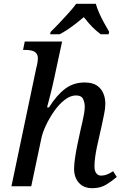

<svg xmlns="http://www.w3.org/2000/svg" viewBox="-20 -978 650 1008"><path d="M465 10Q419 10 394 -18.5Q369 -47 369 -91Q369 -114 373.5 -146Q378 -178 387 -222L404 -301Q407 -314 412 -335Q417 -356 421 -379Q425 -402 425 -418Q425 -438 416.5 -457.5Q408 -477 379 -477Q350 -477 320 -454Q290 -431 264.5 -394.5Q239 -358 221 -319.5Q203 -281 197 -251L144 0H40L170 -619Q175 -637 177 -651.5Q179 -666 179 -670Q179 -689 170 -699Q161 -709 146 -712.5Q131 -716 112 -716H101L110 -760H306L265 -569Q255 -522 243.5 -477.5Q232 -433 227 -414H237Q278 -479 322 -512Q366 -545 424 -545Q465 -545 488 -529.5Q511 -514 522 -489Q533 -464 533 -433Q533 -408 526.5 -378.5Q520 -349 515 -323L489 -207Q483 -179 479.5 -152.5Q476 -126 476 -104Q476 -81 485.5 -68.5Q495 -56 511 -56Q527 -56 542 -62Q557 -68 574 -79L593 -49Q569 -28 538 -9Q507 10 465 10ZM246 -811Q266 -830 290.5 -856Q315 -882 339.5 -909Q364 -936 380 -958H483Q489 -936 501 -909Q513 -882 527.5 -856Q542 -830 553 -811L550 -798H509Q494 -809 477.5 -824Q461 -839 446.5 -856Q432 -873 420 -888Q402 -873 380.5 -856Q359 -839 336.5 -824Q314 -809 293 -798H243Z"/></svg>

Font: ET Text
Style: Italic
Weight: 470
Italic angle: -12°
Designer: Monotype Design Team
Foundry: Monotype Imaging Inc.
Version: Version 2.009